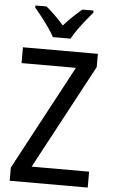

<svg xmlns="http://www.w3.org/2000/svg" viewBox="-62 -982 599 1022"><g transform="rotate(5 237.5 -470.5)"><path d="M446.8 0H29.8V-70.8L328.6 -629.4H38.1V-713.9H438.5V-643.1L139.6 -85H446.8ZM192.4 -781.7Q180.7 -803.7 162.1 -830.3Q143.6 -856.9 123 -883.3Q102.5 -909.7 85 -930.2V-941.4H144Q166 -923.8 191.2 -899.2Q216.3 -874.5 239.3 -848.1Q264.6 -876.5 287.8 -898.4Q311 -920.4 335.9 -941.4H395.5V-930.2Q378.9 -910.6 357.9 -884.5Q336.9 -858.4 317.6 -831.3Q298.3 -804.2 286.6 -781.7Z"/></g></svg>

Font: Open Sans SemiCondensed Medium
Style: Regular
Weight: 500
Width: 4
Designer: Monotype Design Team
Foundry: Monotype Imaging Inc.
Version: Version 3.000